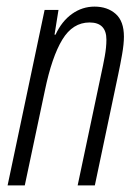

<svg xmlns="http://www.w3.org/2000/svg" viewBox="-20 -561 424 581"><path d="M3 0 115 -531H157L145 -456H148Q167 -497 198 -519Q229 -541 266 -541Q305 -541 330 -519Q355 -497 355 -450Q355 -428 349.5 -396.5Q344 -365 338 -337L267 0H215L286 -336Q292 -363 297 -390.5Q302 -418 302 -441Q302 -493 251 -493Q200 -493 168.5 -441Q137 -389 116 -288L55 0Z"/></svg>

Font: Noto Sans ExtraCondensed Light
Style: Italic
Weight: 300
Width: 2
Italic angle: -12°
Designer: Monotype Design Team
Foundry: Monotype Imaging Inc.
Version: Version 2.013; ttfautohint (v1.8.4.7-5d5b)